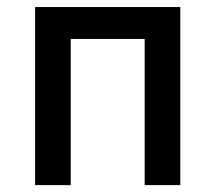

<svg xmlns="http://www.w3.org/2000/svg" viewBox="-20 -538 626 558"><path d="M400.4 0V-517.6H503.9V0ZM82 0V-517.6H185.5V0ZM112.3 -424.8V-517.6H488.8V-424.8Z"/></svg>

Font: Cascadia Code
Style: Regular
Weight: 400
Monospace: yes
Designer: Aaron Bell
Foundry: Saja Typeworks
Version: Version 2106.017